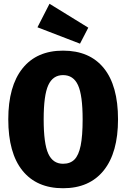

<svg xmlns="http://www.w3.org/2000/svg" viewBox="-20 -982 671 1020"><path d="M607 -348Q607 -171 531 -76.5Q455 18 315 18Q175 18 99.5 -75.5Q24 -169 24 -348Q24 -524 99.5 -618.5Q175 -713 315 -713Q456 -713 531.5 -620Q607 -527 607 -348ZM212 -348Q212 -219 236.5 -165.5Q261 -112 315 -112Q353 -112 375.5 -134.5Q398 -157 408.5 -208.5Q419 -260 419 -348Q419 -476 394.5 -529.5Q370 -583 315 -583Q261 -583 236.5 -529.5Q212 -476 212 -348ZM243 -962 449 -835 405 -750 179 -837Z"/></svg>

Font: Fira Sans Condensed ExtraBold
Style: Regular
Weight: 800
Width: 3
Designer: Carrois Corporate & Edenspiekermann AG
Foundry: Carrois Corporate GbR & Edenspiekermann AG
Version: Version 4.203